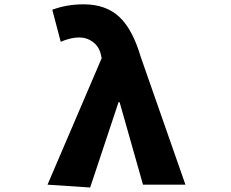

<svg xmlns="http://www.w3.org/2000/svg" viewBox="-20 -833 1040 866"><path d="M386.7 12.7 194.3 0 438.5 -570.3 435.5 -585Q427.7 -622.1 399.9 -643.1Q372.1 -664.1 336.9 -664.1Q299.8 -664.1 253.9 -644.5L215.8 -789.1Q281.2 -813.5 357.4 -813.5Q457 -813.5 517.6 -757.3Q578.1 -701.2 615.2 -575.2L816.4 0H625L519.5 -372.1H514.6Z"/></svg>

Font: Gen Shin Gothic Monospace Heavy
Style: Bold
Weight: 800
Designer: [Source Han Sans]
Ryoko NISHIZUKA  (kana & ideographs); Paul D. Hunt (Latin, Greek & Cyrillic); Wenlong ZHANG  (bopomofo
Version: Version 1.002.20150607